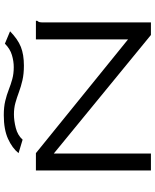

<svg xmlns="http://www.w3.org/2000/svg" viewBox="81 -918 837 1040"><g transform="rotate(-90 500.0 -398.5)"><path d="M96 -623H190L806 -124V-623H907V-616Q901 -610 899.5 -603Q898 -596 898 -579V0H830L188 -526V0H96ZM783 -791 850 -763Q807 -721 765.5 -704.5Q724 -688 664 -688Q619 -688 584.5 -696Q550 -704 520.5 -715Q491 -726 462.5 -734Q434 -742 400 -742Q366 -742 326.5 -732Q287 -722 263 -695L190 -717Q217 -751 267.5 -774Q318 -797 396 -797Q440 -797 473 -789Q506 -781 534 -770Q562 -759 591 -751Q620 -743 656 -743Q688 -743 721.5 -753Q755 -763 783 -791Z"/></g></svg>

Font: Inconsolata UltraExpanded
Style: Regular
Weight: 400
Width: 9
Monospace: yes
Designer: Raph Levien, Cyreal, Brenton Simpson
Foundry: Raph Levien, Cyreal, Google
Version: Version 3.000; ttfautohint (v1.8.2.53-6de2)